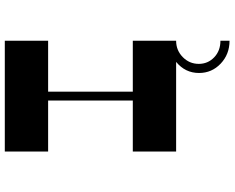

<svg xmlns="http://www.w3.org/2000/svg" viewBox="-106 -630 953 780"><g transform="rotate(-90 370.0 -239.5)"><path d="M388 -520V-176H595V0Q556 0 528.5 27Q501 54 501 92Q501 129 527.5 154.5Q554 180 595 180V217Q540 217 502 181Q464 145 464 93Q464 37 509 0H145V-176H352V-520H145V-696H595V-520Z"/></g></svg>

Font: Major Mono Display
Style: Regular
Weight: 400
Designer: Emre Parlak
Foundry: Emre Parlak
Version: Version 2.000; ttfautohint (v1.8) -l 8 -r 50 -G 200 -x 14 -D